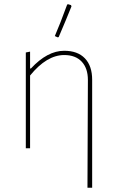

<svg xmlns="http://www.w3.org/2000/svg" viewBox="-20 -695 546 900"><path d="M295 -674 300 -675 313 -671 315 -665Q291 -605 255 -521L250 -520L237 -526Q261 -581 295 -674ZM121 -453V-374H125Q202 -457 281 -457Q344 -457 378 -421.5Q412 -386 412 -321V185H390L392 -320Q392 -375 363 -406Q334 -437 281 -437Q199 -437 121 -341V0H101V-449Z"/></svg>

Font: Alegreya Sans SC Thin
Style: Regular
Weight: 100
Designer: Juan Pablo del Peral
Foundry: Huerta Tipografica
Version: Version 2.007